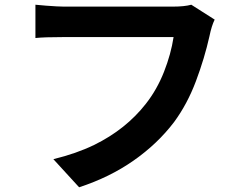

<svg xmlns="http://www.w3.org/2000/svg" viewBox="-20 -749 1040 813"><path d="M867 -596Q846 -502 809.5 -405Q773 -308 717 -232Q647 -140 545.5 -69Q444 2 315 44L206 -75Q304 -99 378 -135Q513 -201 598 -310Q645 -370 674.5 -445Q704 -520 715 -592H666H585H488H390H306H249Q166 -592 130 -588V-729Q158 -727 175 -725Q227 -721 250 -721H446H530H609H674H712Q761 -721 790 -729L889 -666Q876 -640 867 -596Z"/></svg>

Font: Merged Yaku Han JP
Style: Bold
Weight: 700
Designer: Ryoko NISHIZUKA 西塚涼子 (kana, bopomofo & ideographs); Paul D. Hunt (Latin, Greek & Cyrillic); Sandoll Communications 산돌커뮤니
Foundry: Adobe
Version: Version 2.004